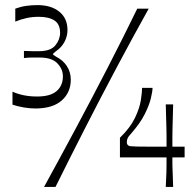

<svg xmlns="http://www.w3.org/2000/svg" viewBox="-20 -734 762 754"><path d="M29 -323V-374Q49 -365 73 -360Q97 -355 126 -355Q178 -355 202.5 -376.5Q227 -398 227 -434Q227 -463 205 -485.5Q183 -508 137 -508Q117 -508 103.5 -508Q90 -508 74 -506V-534Q92 -533 107 -533Q122 -533 133 -533Q179 -533 197.5 -556Q216 -579 216 -605Q216 -639 194 -653.5Q172 -668 132 -668Q107 -668 84 -663Q61 -658 40 -649V-700Q62 -708 83.5 -711Q105 -714 127 -714Q181 -714 213 -688Q245 -662 245 -616Q245 -592 233.5 -570Q222 -548 200 -533Q188 -524 188 -521Q188 -519 201 -511Q227 -498 242.5 -474.5Q258 -451 258 -421Q258 -371 222.5 -339.5Q187 -308 119 -308Q97 -308 73.5 -312Q50 -316 29 -323ZM153 0Q214 -111 278 -230.5Q342 -350 403.5 -469.5Q465 -589 519 -700H564Q502 -589 438.5 -469.5Q375 -350 314 -230.5Q253 -111 198 0ZM631 0Q633 -39 633.5 -57.5Q634 -76 634 -87.5Q634 -99 634 -116H451V-193Q491 -232 509.5 -270Q528 -308 533 -340Q538 -372 538 -389H579Q579 -375 572.5 -348Q566 -321 548.5 -286Q531 -251 497 -212Q484 -198 481 -190.5Q478 -183 478 -176Q478 -170 480.5 -166Q483 -162 490 -160Q498 -159 516 -158.5Q534 -158 571 -158Q585 -158 601 -158Q617 -158 634 -158Q634 -184 634 -200.5Q634 -217 633.5 -231.5Q633 -246 632.5 -267.5Q632 -289 631 -324H660Q659 -289 658.5 -267.5Q658 -246 657.5 -231Q657 -216 657 -200Q657 -184 657 -158H705V-116H657Q657 -99 657 -87.5Q657 -76 658 -57.5Q659 -39 660 0Z"/></svg>

Font: Ojuju
Style: Regular
Weight: 400
Designer: Chisaokwu Joboson, Mirko Velimirovic
Foundry: Udi Foundry
Version: Version 1.000